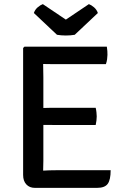

<svg xmlns="http://www.w3.org/2000/svg" viewBox="-20 -909 606 930"><path d="M516 -84.5Q516 -38 501.8 -18.5Q487.5 1 450 1H149Q123 1 107.5 -15.8Q92 -32.5 92 -61.5V-676.5L98.5 -683H497.5Q499.5 -671.5 500 -661.5Q500.5 -651.5 500.5 -643Q500.5 -635 498.8 -622.2Q497 -609.5 493 -598.5H251.5Q240.5 -598.5 223.5 -598.5Q206.5 -598.5 189 -599Q189 -579 189.5 -566.2Q190 -553.5 190 -534V-386Q207.5 -386.5 224 -386.8Q240.5 -387 251.5 -387H443.5Q446 -376.5 447.2 -365Q448.5 -353.5 448.5 -345Q448.5 -336.5 447.2 -325.2Q446 -314 443.5 -303.5H251.5Q240.5 -303.5 224 -303.8Q207.5 -304 190 -304V-130Q190 -117.5 189.5 -106.5Q189 -95.5 189 -82.5Q203.5 -83.5 219.2 -84Q235 -84.5 254 -84.5ZM410.5 -889Q422 -885 435.2 -873.8Q448.5 -862.5 454 -846L342 -740.5Q321.5 -737 299 -737Q276.5 -737 256 -740.5L144 -846Q149.5 -862.5 162.8 -873.8Q176 -885 187.5 -889L299 -814Z"/></svg>

Font: Signika Negative SC
Style: Regular
Weight: 400
Designer: Anna Giedryś
Foundry: Anna Giedryś
Version: Version 2.000; ttfautohint (v1.8.3) -l 8 -r 50 -G 200 -x 9 -